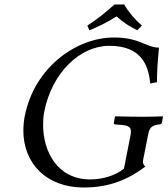

<svg xmlns="http://www.w3.org/2000/svg" viewBox="-20 -825 746 855"><path d="M487 -658C322 -658 133 -527 90 -307C86 -285 84 -264 84 -243C84 -100 184 10 353 10C466 10 550 -25 627 -83C618 -92 615 -100 617 -111L640 -227C646 -262 663 -268 691 -271C696 -272 700 -274 701 -279L706 -305L704 -307C675 -306 654 -305 615 -305C578 -305 539 -306 494 -307L492 -305L487 -279C486 -274 489 -271 493 -271L517 -269C549 -267 563 -260 563 -240C563 -236 563 -232 562 -227L532 -74C493 -42 434 -26 382 -26C236 -26 172 -150 172 -268C172 -288 173 -308 177 -327C211 -502 337 -621 467 -621C606 -621 641 -539 649 -453L679 -459C679 -501 681 -541 688 -613C630 -613 604 -658 487 -658ZM533 -805H490C452 -771 412 -739 369 -711L378 -690C420 -707 456 -725 499 -752C526 -727 556 -708 591 -690L612 -711C581 -738 554 -769 533 -805Z"/></svg>

Font: Libertinus Serif
Style: Italic
Weight: 400
Italic angle: -12°
Designer: Philipp H. Poll, Khaled Hosny
Foundry: Caleb Maclennan
Version: Version 7.050;RELEASE